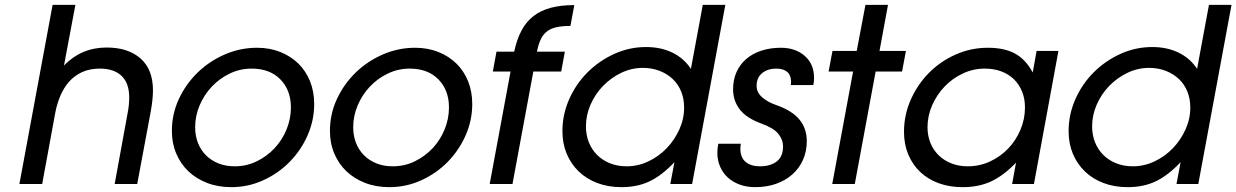

<svg xmlns="http://www.w3.org/2000/svg" viewBox="-20 -759 5100 792"><path d="M197 -739H291L244 -489Q316 -563 420 -563Q508 -563 559.5 -518Q611 -473 611 -386Q611 -351 602 -300L546 0H453L506 -290Q510 -310 511.5 -326.5Q513 -343 513 -357Q513 -416 481.5 -446Q450 -476 392 -476Q350 -476 318.5 -461.5Q287 -447 265 -422Q243 -397 229 -364Q215 -331 208 -294L154 0H60Z M689 -219Q689 -289 718 -351Q747 -413 795.5 -460Q844 -507 907.5 -534.5Q971 -562 1040 -562Q1093 -562 1136.5 -544.5Q1180 -527 1211 -496.5Q1242 -466 1259 -423.5Q1276 -381 1276 -330Q1276 -262 1248.5 -200Q1221 -138 1174 -90.5Q1127 -43 1065 -15Q1003 13 934 13Q879 13 834 -4.5Q789 -22 757 -52.5Q725 -83 707 -125.5Q689 -168 689 -219ZM785 -234Q785 -199 796.5 -169.5Q808 -140 829.5 -118.5Q851 -97 881 -85Q911 -73 948 -73Q997 -73 1039 -93.5Q1081 -114 1112.5 -147.5Q1144 -181 1162 -225Q1180 -269 1180 -316Q1180 -387 1136.5 -431.5Q1093 -476 1018 -476Q970 -476 927.5 -455.5Q885 -435 853.5 -401.5Q822 -368 803.5 -324.5Q785 -281 785 -234Z M1341 -219Q1341 -289 1370 -351Q1399 -413 1447.5 -460Q1496 -507 1559.5 -534.5Q1623 -562 1692 -562Q1745 -562 1788.5 -544.5Q1832 -527 1863 -496.5Q1894 -466 1911 -423.5Q1928 -381 1928 -330Q1928 -262 1900.5 -200Q1873 -138 1826 -90.5Q1779 -43 1717 -15Q1655 13 1586 13Q1531 13 1486 -4.5Q1441 -22 1409 -52.5Q1377 -83 1359 -125.5Q1341 -168 1341 -219ZM1437 -234Q1437 -199 1448.5 -169.5Q1460 -140 1481.5 -118.5Q1503 -97 1533 -85Q1563 -73 1600 -73Q1649 -73 1691 -93.5Q1733 -114 1764.5 -147.5Q1796 -181 1814 -225Q1832 -269 1832 -316Q1832 -387 1788.5 -431.5Q1745 -476 1670 -476Q1622 -476 1579.5 -455.5Q1537 -435 1505.5 -401.5Q1474 -368 1455.5 -324.5Q1437 -281 1437 -234Z M2086 -464H2013L2028 -546H2101Q2112 -597 2131.5 -633.5Q2151 -670 2181 -693Q2211 -716 2252.5 -727Q2294 -738 2349 -738L2333 -652Q2300 -652 2276.5 -647Q2253 -642 2237 -630Q2221 -618 2211 -597.5Q2201 -577 2195 -546H2310L2295 -464H2180L2094 0H2000Z M2300 -218Q2300 -287 2328 -350Q2356 -413 2403.5 -460.5Q2451 -508 2513.5 -536.5Q2576 -565 2645 -565Q2706 -565 2753.5 -542Q2801 -519 2830 -475L2879 -739H2972L2835 0H2745L2762 -90Q2710 -35 2659.5 -11Q2609 13 2544 13Q2489 13 2444 -4Q2399 -21 2367 -52Q2335 -83 2317.5 -125Q2300 -167 2300 -218ZM2397 -238Q2397 -202 2409 -172Q2421 -142 2443 -120Q2465 -98 2496 -85.5Q2527 -73 2565 -73Q2612 -73 2655 -93.5Q2698 -114 2730.5 -148Q2763 -182 2782.5 -225.5Q2802 -269 2802 -315Q2802 -351 2790 -381Q2778 -411 2755.5 -432.5Q2733 -454 2701.5 -466.5Q2670 -479 2632 -479Q2585 -479 2542.5 -458.5Q2500 -438 2467.5 -404.5Q2435 -371 2416 -327.5Q2397 -284 2397 -238Z M3036 -166Q3035 -161 3034.5 -156Q3034 -151 3034 -146Q3034 -109 3056 -91Q3078 -73 3114 -73Q3158 -73 3184 -93Q3210 -113 3210 -155Q3210 -183 3190.5 -207Q3171 -231 3124 -248Q3060 -271 3032 -307Q3004 -343 3004 -391Q3004 -430 3018 -461.5Q3032 -493 3058 -515.5Q3084 -538 3120.5 -550Q3157 -562 3201 -562Q3261 -562 3299.5 -528.5Q3338 -495 3338 -437Q3338 -423 3335 -408H3242Q3243 -412 3243 -422Q3243 -449 3227 -462.5Q3211 -476 3182 -476Q3147 -476 3124 -457.5Q3101 -439 3101 -405Q3101 -378 3123.5 -358Q3146 -338 3181 -326Q3247 -303 3277.5 -266Q3308 -229 3308 -177Q3308 -135 3292.5 -100Q3277 -65 3249 -40Q3221 -15 3182 -1Q3143 13 3095 13Q3060 13 3031.5 2.5Q3003 -8 2982.5 -26.5Q2962 -45 2950.5 -71.5Q2939 -98 2939 -129Q2939 -137 2940 -146.5Q2941 -156 2943 -166Z M3499 -464H3398L3414 -549H3514L3550 -739H3643L3608 -549H3717L3701 -464H3592L3506 0H3413Z M4171 -88Q4119 -34 4068 -10.5Q4017 13 3951 13Q3896 13 3851.5 -3.5Q3807 -20 3775.5 -50Q3744 -80 3726.5 -122Q3709 -164 3709 -215Q3709 -285 3737 -348Q3765 -411 3812 -458.5Q3859 -506 3922 -534Q3985 -562 4055 -562Q4123 -562 4167 -538Q4211 -514 4240 -460L4256 -549H4346L4245 0H4155ZM3806 -234Q3806 -199 3818 -169.5Q3830 -140 3852 -118.5Q3874 -97 3904.5 -85Q3935 -73 3972 -73Q4021 -73 4064 -93Q4107 -113 4139 -146.5Q4171 -180 4189.5 -224Q4208 -268 4208 -316Q4208 -352 4196 -381.5Q4184 -411 4162.5 -432Q4141 -453 4110.5 -464.5Q4080 -476 4042 -476Q3995 -476 3952 -456Q3909 -436 3876.5 -402Q3844 -368 3825 -324.5Q3806 -281 3806 -234Z M4388 -218Q4388 -287 4416 -350Q4444 -413 4491.5 -460.5Q4539 -508 4601.5 -536.5Q4664 -565 4733 -565Q4794 -565 4841.5 -542Q4889 -519 4918 -475L4967 -739H5060L4923 0H4833L4850 -90Q4798 -35 4747.5 -11Q4697 13 4632 13Q4577 13 4532 -4Q4487 -21 4455 -52Q4423 -83 4405.5 -125Q4388 -167 4388 -218ZM4485 -238Q4485 -202 4497 -172Q4509 -142 4531 -120Q4553 -98 4584 -85.5Q4615 -73 4653 -73Q4700 -73 4743 -93.5Q4786 -114 4818.5 -148Q4851 -182 4870.5 -225.5Q4890 -269 4890 -315Q4890 -351 4878 -381Q4866 -411 4843.5 -432.5Q4821 -454 4789.5 -466.5Q4758 -479 4720 -479Q4673 -479 4630.5 -458.5Q4588 -438 4555.5 -404.5Q4523 -371 4504 -327.5Q4485 -284 4485 -238Z"/></svg>

Font: Involve Medium Oblique
Style: Italic
Weight: 500
Italic angle: -10.5°
Designer: Stefan Peev
Foundry: Context Ltd.
Version: Version 1.001